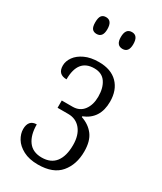

<svg xmlns="http://www.w3.org/2000/svg" viewBox="-190 -811 751 891"><g transform="rotate(30 185.5 -365.5)"><path d="M30 -99Q30 -123 41 -136Q52 -149 74 -149Q74 -92 98 -59.5Q122 -27 170 -27Q219 -27 243.5 -59Q268 -91 268 -150Q268 -203 243 -233.5Q218 -264 176 -264H119V-303H177Q215 -303 236 -331Q257 -359 257 -403Q257 -450 237 -479Q217 -508 176 -508Q89 -508 89 -399Q42 -399 42 -446Q42 -470 58 -492.5Q74 -515 105 -529.5Q136 -544 180 -544Q245 -544 280.5 -508Q316 -472 316 -410Q316 -318 238 -287V-283Q280 -269 304 -237.5Q328 -206 328 -150Q328 -80 290 -35Q252 10 171 10Q124 10 92 -7Q60 -24 45 -49Q30 -74 30 -99ZM72 -695Q72 -720 80 -730.5Q88 -741 104 -741Q137 -741 137 -695Q137 -651 104 -651Q88 -651 80 -661Q72 -671 72 -695ZM209 -695Q209 -741 243 -741Q276 -741 276 -695Q276 -651 243 -651Q209 -651 209 -695Z"/></g></svg>

Font: Noto Serif CondLight
Style: Regular
Weight: 300
Width: 3
Designer: Monotype Design Team
Foundry: Monotype Imaging Inc.
Version: Version 1.001